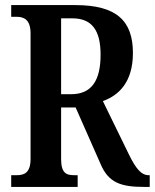

<svg xmlns="http://www.w3.org/2000/svg" viewBox="-20 -734 608 754"><path d="M24 0H285V-46H272C240 -46 220 -54 220 -110V-312H277L375 -90C406 -16 456 0 545 0H568V-46H564C534 -46 513 -73 486 -128L384 -337C448 -360 502 -413 502 -526C502 -652 438 -714 276 -714H24V-668H45C72 -668 100 -659 100 -603V-110C100 -54 74 -46 45 -46H24ZM259 -364H220V-662H264C341 -662 375 -615 375 -519C375 -418 340 -364 259 -364Z"/></svg>

Font: Noto Serif Hebrew ExtraCondensed SemiBold
Style: Regular
Weight: 600
Width: 2
Designer: Monotype Design Team
Foundry: Monotype Imaging Inc.
Version: Version 2.004